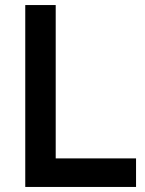

<svg xmlns="http://www.w3.org/2000/svg" viewBox="-20 -740 574 760"><path d="M518.5 0H80V-720H200.5V-113H518.5Z"/></svg>

Font: Vortex Mix
Style: Bold
Weight: 700
Designer: Mikhail Sharanda
Foundry: Mikhail Sharanda
Version: Version 4.504;Glyphs 3.1.2 (3151)